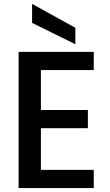

<svg xmlns="http://www.w3.org/2000/svg" viewBox="-20 -961 564 981"><path d="M189 -603V-399H429V-306H189V-93H459V0H75V-696H459V-603ZM365 -819V-735L144 -844V-941Z"/></svg>

Font: Poppins-Tabular Medium
Style: Regular
Weight: 500
Designer: Ninad Kale (Devanagari), Jonny Pinhorn (Latin)
Foundry: Indian Type Foundry
Version: Version 4.004